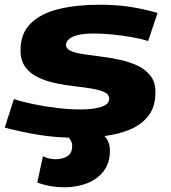

<svg xmlns="http://www.w3.org/2000/svg" viewBox="-28 -574 724 814"><path d="M-8 -33 31 -154Q67 -142 116 -132Q165 -122 216.5 -116Q268 -110 313 -110Q368 -110 401.5 -121Q435 -132 435 -155Q435 -174 414.5 -183.5Q394 -193 360.5 -198.5Q327 -204 287 -208.5Q247 -213 207 -221.5Q167 -230 133.5 -246Q100 -262 79.5 -289.5Q59 -317 59 -361Q59 -433 103 -475.5Q147 -518 222.5 -536Q298 -554 394 -554Q467 -554 526.5 -544.5Q586 -535 640 -519L600 -400Q569 -410 528.5 -417Q488 -424 446.5 -428Q405 -432 369 -432Q311 -432 281.5 -418.5Q252 -405 252 -383Q252 -367 272.5 -358Q293 -349 327 -344Q361 -339 401.5 -334Q442 -329 482.5 -320Q523 -311 556.5 -295Q590 -279 610.5 -252Q631 -225 631 -184Q631 -122 602 -84Q573 -46 524.5 -25.5Q476 -5 416.5 2.5Q357 10 296 10Q210 10 135 -2.5Q60 -15 -8 -33ZM130 200 154 88Q166 95 180.5 98Q195 101 206 101Q237 101 257.5 88.5Q278 76 278 44Q278 12 238 -7H403Q438 17 438 64Q438 117 411.5 151.5Q385 186 341 203Q297 220 246 220Q216 220 188.5 215.5Q161 211 130 200Z"/></svg>

Font: Georama ExtraExtended
Style: Bold Italic
Weight: 700
Width: 8
Italic angle: -9°
Designer: Jean-Baptiste Levee
Foundry: Production Type
Version: Version 1.000